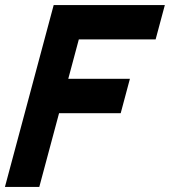

<svg xmlns="http://www.w3.org/2000/svg" viewBox="-46 -740 673 760"><path d="M-26.5 0H109.5L187.8 -292H431.8L468.2 -428H224.2L266 -584H570L606.5 -720H166.5Z"/></svg>

Font: Manrope
Style: ExtraBoldItalic
Weight: 800
Italic angle: -15°
Designer: Mikhail Sharanda
Foundry: Mikhail Sharanda
Version: Version 4.502;hotconv 1.0.109;makeotfexe 2.5.65596